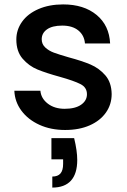

<svg xmlns="http://www.w3.org/2000/svg" viewBox="-20 -580 574 870"><path d="M275 9Q210 9 158.5 -14.5Q107 -38 77 -78.5Q47 -119 45 -169H163Q166 -134 196.5 -110.5Q227 -87 273 -87Q321 -87 347.5 -105.5Q374 -124 374 -153Q374 -184 344.5 -199Q315 -214 251 -232Q189 -249 150 -265Q111 -281 82.5 -314Q54 -347 54 -401Q54 -445 80 -481.5Q106 -518 154.5 -539Q203 -560 266 -560Q360 -560 417.5 -512.5Q475 -465 479 -383H365Q362 -420 335 -442Q308 -464 262 -464Q217 -464 193 -447Q169 -430 169 -402Q169 -380 185 -365Q201 -350 224 -341.5Q247 -333 292 -320Q352 -304 390.5 -287.5Q429 -271 457 -239Q485 -207 486 -154Q486 -107 460 -70Q434 -33 386.5 -12Q339 9 275 9ZM316 46Q330 104 330 145Q330 207 301.5 238.5Q273 270 217 270V220Q242 220 254 206Q266 192 266 163V142H213V46Z"/></svg>

Font: Fz Poppins Med
Style: Regular
Weight: 500
Designer: Ninad Kale (Devanagari), Jonny Pinhorn (Latin)
Foundry: Indian Type Foundry
Version: Vit hóa bi Vntype.Com & FontZin.Com